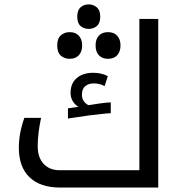

<svg xmlns="http://www.w3.org/2000/svg" viewBox="-20 -845 833 865"><path d="M286.1 -356.9 333 -363.8Q297.9 -386.7 297.9 -426.8Q297.9 -469.2 325.7 -493.2Q353.5 -517.1 399.9 -517.1Q437 -517.1 465.8 -502L451.2 -457Q430.2 -469.2 400.9 -469.2Q378.9 -469.2 364 -456.8Q349.1 -444.3 349.1 -418Q349.1 -400.9 357.7 -388.9Q366.2 -377 378.9 -371.1Q390.6 -373.5 427.7 -378.7Q464.8 -383.8 479 -383.8V-335Q470.7 -335 435.1 -331.3Q399.4 -327.6 382.3 -325.2Q295.9 -313 286.1 -311ZM252 0Q161.1 0 113 -46.4Q64.9 -92.8 64.9 -179.2Q64.9 -245.6 89.8 -314H165Q149.9 -242.7 149.9 -186Q149.9 -135.7 176.5 -106.9Q203.1 -78.1 249 -78.1H607.9V-759.8H692.9V0ZM379.9 -714.8Q357.4 -714.8 342.8 -727.8Q328.1 -740.7 328.1 -770Q328.1 -798.8 342.8 -812Q357.4 -825.2 379.9 -825.2Q400.9 -825.2 416.3 -811.8Q431.6 -798.3 431.6 -770Q431.6 -740.7 416.3 -727.8Q400.9 -714.8 379.9 -714.8ZM293.9 -580.1Q270.5 -580.1 254.2 -594.2Q237.8 -608.4 237.8 -640.1Q237.8 -671.9 254.2 -686Q270.5 -700.2 293.9 -700.2Q320.8 -700.2 335.4 -683.8Q350.1 -667.5 350.1 -640.1Q350.1 -612.8 335.4 -596.4Q320.8 -580.1 293.9 -580.1ZM466.8 -580.1Q440.9 -580.1 425.8 -595.7Q410.6 -611.3 410.6 -640.1Q410.6 -668.9 425.5 -684.6Q440.4 -700.2 466.8 -700.2Q493.7 -700.2 508.3 -683.8Q522.9 -667.5 522.9 -640.1Q522.9 -612.8 508.3 -596.4Q493.7 -580.1 466.8 -580.1Z"/></svg>

Font: Noto Sans Kufi Arabic
Style: Regular
Weight: 400
Designer: Monotype Design team
Foundry: Monotype Imaging Inc.
Version: Version 1.02